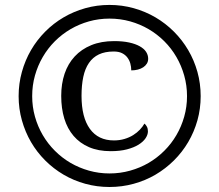

<svg xmlns="http://www.w3.org/2000/svg" viewBox="-20 -745 885 775"><path d="M55.2 -356.9Q55.2 -407.7 68.4 -454.8Q81.5 -502 105.2 -542.7Q128.9 -583.5 162.4 -617.2Q195.8 -650.9 236.6 -674.8Q277.3 -698.7 324.2 -711.9Q371.1 -725.1 421.9 -725.1Q472.7 -725.1 519.8 -711.9Q566.9 -698.7 607.7 -674.8Q648.4 -650.9 682.1 -617.2Q715.8 -583.5 739.7 -542.7Q763.7 -502 776.9 -454.8Q790 -407.7 790 -356.9Q790 -306.2 776.9 -259.3Q763.7 -212.4 739.7 -171.6Q715.8 -130.9 682.1 -97.4Q648.4 -64 607.7 -40Q566.9 -16.1 519.8 -3.2Q472.7 9.8 421.9 9.8Q371.1 9.8 324.2 -3.2Q277.3 -16.1 236.6 -40Q195.8 -64 162.4 -97.4Q128.9 -130.9 105.2 -171.6Q81.5 -212.4 68.4 -259.3Q55.2 -306.2 55.2 -356.9ZM109.9 -356.9Q109.9 -314 121.1 -274.2Q132.3 -234.4 152.6 -199.7Q172.9 -165 201.4 -136.5Q230 -107.9 264.6 -87.6Q299.3 -67.4 339.1 -56.2Q378.9 -44.9 421.9 -44.9Q465.3 -44.9 505.4 -56.2Q545.4 -67.4 580.1 -87.6Q614.7 -107.9 643.3 -136.5Q671.9 -165 692.1 -199.7Q712.4 -234.4 723.6 -274.2Q734.9 -314 734.9 -356.9Q734.9 -399.9 723.6 -439.9Q712.4 -480 692.1 -514.9Q671.9 -549.8 643.3 -578.4Q614.7 -606.9 580.1 -627.2Q545.4 -647.5 505.4 -658.7Q465.3 -669.9 421.9 -669.9Q378.9 -669.9 339.1 -658.7Q299.3 -647.5 264.6 -627.2Q230 -606.9 201.4 -578.4Q172.9 -549.8 152.6 -514.9Q132.3 -480 121.1 -440.2Q109.9 -400.4 109.9 -356.9ZM439.9 -178.2Q462.9 -178.2 482.4 -184.1Q502 -189.9 517.6 -199.7Q533.2 -209.5 544.7 -221.7Q556.2 -233.9 563 -246.1Q568.8 -241.7 573 -233.6Q577.1 -225.6 577.1 -214.8Q577.1 -201.2 567.6 -187Q558.1 -172.9 539.3 -161.1Q520.5 -149.4 492.4 -142.1Q464.4 -134.8 426.8 -134.8Q377 -134.8 339.6 -150.9Q302.2 -167 277.1 -196.3Q252 -225.6 239.5 -266.6Q227.1 -307.6 227.1 -357.9Q227.1 -406.7 240.7 -447.3Q254.4 -487.8 281.5 -517.1Q308.6 -546.4 348.4 -562.7Q388.2 -579.1 440.9 -579.1Q475.6 -579.1 501.2 -573.5Q526.9 -567.9 543.9 -558.3Q561 -548.8 569.6 -535.9Q578.1 -522.9 578.1 -507.8Q578.1 -497.1 572.8 -488.3Q567.4 -479.5 558.1 -473.4Q548.8 -467.3 536.4 -464.1Q523.9 -460.9 509.8 -460.9Q509.8 -475.1 506.1 -488.5Q502.4 -502 494.1 -512.9Q485.8 -523.9 472.4 -530.5Q459 -537.1 439 -537.1Q403.8 -537.1 379.2 -525.4Q354.5 -513.7 338.9 -490.7Q323.2 -467.8 316.2 -434.6Q309.1 -401.4 309.1 -357.9Q309.1 -271.5 342.8 -224.9Q376.5 -178.2 439.9 -178.2Z"/></svg>

Font: Sahl Naskh
Style: Bold
Weight: 700
Designer: Pascal Zoghbi
Version: Version 1.001